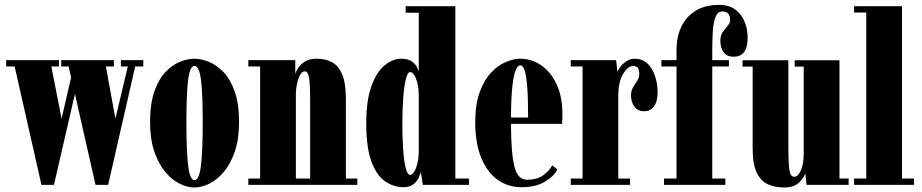

<svg xmlns="http://www.w3.org/2000/svg" viewBox="-20 -776 3869 806"><path d="M154 0 41.5 -497H6V-523.5H227.5V-497H195.5L238.5 -278L278.5 -451L268 -497H237V-523.5H458V-497H424.5L464.5 -278L516.5 -497H487.5V-523.5H581.5V-497H547.5L434 0H381L294.5 -381.5L206.5 0Z M796 11Q766 11 733.5 -5.2Q701 -21.5 673 -55.2Q645 -89 627.5 -140.8Q610 -192.5 610 -263.5Q610 -340.5 628 -392Q646 -443.5 674.5 -473.5Q703 -503.5 735.2 -516.5Q767.5 -529.5 796 -529.5Q824.5 -529.5 856.8 -516.5Q889 -503.5 918 -473.5Q947 -443.5 965.2 -392Q983.5 -340.5 983.5 -263.5Q983.5 -192.5 966 -140.8Q948.5 -89 920.2 -55.2Q892 -21.5 859.2 -5.2Q826.5 11 796 11ZM796 -19.5Q816 -19.5 823.5 -80Q831 -140.5 831 -263.5Q831 -385.5 823.5 -442.5Q816 -499.5 796 -499.5Q777.5 -499.5 770 -442.5Q762.5 -385.5 762.5 -263.5Q762.5 -140.5 770 -80Q777.5 -19.5 796 -19.5Z M1022.5 0V-26.5H1072V-497H1022.5V-523.5H1219.5V-466Q1222 -475.5 1231.5 -490.5Q1241 -505.5 1259.8 -517.5Q1278.5 -529.5 1310 -529.5Q1345.5 -529.5 1373 -515.2Q1400.5 -501 1416.2 -464.2Q1432 -427.5 1432 -359V-26.5H1480V0ZM1222 -386V-26.5H1282V-358.5Q1282 -417.5 1277.8 -447Q1273.5 -476.5 1259.5 -476.5Q1245 -476.5 1234.5 -450.5Q1224 -424.5 1222 -386Z M1674.5 10Q1634.5 10 1598.5 -13.5Q1562.5 -37 1540 -95.5Q1517.5 -154 1517.5 -259Q1517.5 -354 1539 -413.8Q1560.5 -473.5 1594.2 -501.5Q1628 -529.5 1664.5 -529.5Q1693.5 -529.5 1709.2 -517.8Q1725 -506 1731 -492.8Q1737 -479.5 1738 -475V-722.5H1683V-750H1891.5V-26.5H1948.5V0H1755L1746.5 -55.5Q1745 -44 1737.2 -28.5Q1729.5 -13 1714 -1.5Q1698.5 10 1674.5 10ZM1701.5 -42Q1715.5 -42 1726.8 -71.8Q1738 -101.5 1738 -143.5V-382Q1736.5 -421 1725.8 -447.2Q1715 -473.5 1702 -473.5Q1691 -473.5 1683.8 -444.5Q1676.5 -415.5 1672.8 -366.5Q1669 -317.5 1669 -257.5Q1669 -199.5 1672.2 -150.5Q1675.5 -101.5 1682.8 -71.8Q1690 -42 1701.5 -42Z M2169.5 10Q2113.5 10 2069.8 -20.8Q2026 -51.5 2000.5 -112.5Q1975 -173.5 1975 -263.5Q1975 -337.5 1993.5 -388.5Q2012 -439.5 2041 -470.5Q2070 -501.5 2102.8 -515.5Q2135.5 -529.5 2164.5 -529.5Q2211.5 -529.5 2251.8 -502Q2292 -474.5 2316.5 -422.5Q2341 -370.5 2341 -296.5Q2341 -277 2339.5 -256H2125Q2125.5 -131.5 2139.5 -76.5Q2153.5 -21.5 2192 -21.5Q2235.5 -21.5 2261.5 -41Q2287.5 -60.5 2298 -82L2319.5 -65Q2307 -37 2268 -13.5Q2229 10 2169.5 10ZM2164.5 -502Q2153.5 -502 2145 -482.2Q2136.5 -462.5 2131 -414.8Q2125.5 -367 2125 -282.5H2197Q2197 -366 2193 -413.8Q2189 -461.5 2181.8 -481.8Q2174.5 -502 2164.5 -502Z M2376 0V-26.5H2425.5V-497H2376V-523.5H2566.5L2572 -473Q2574.5 -482.5 2584.5 -495.8Q2594.5 -509 2610.2 -519.2Q2626 -529.5 2645.5 -529.5Q2690 -529.5 2715.2 -487.8Q2740.5 -446 2740.5 -387.5Q2740.5 -349.5 2725 -329.2Q2709.5 -309 2683.5 -309Q2659 -309 2644 -327.2Q2629 -345.5 2629 -375.5Q2629 -395.5 2637.8 -410Q2646.5 -424.5 2655 -437.2Q2663.5 -450 2663.5 -466Q2663.5 -482 2658 -490.5Q2652.5 -499 2637 -499Q2616 -499 2595.8 -466Q2575.5 -433 2575.5 -372V-26.5H2625V0Z M2767.5 0V-26.5H2820V-497H2756.5V-523.5H2820V-569Q2820 -619 2839.2 -661.5Q2858.5 -704 2898.2 -729.8Q2938 -755.5 3000 -755.5Q3056 -755.5 3087.2 -716.2Q3118.5 -677 3118.5 -616.5Q3118.5 -538 3060 -538Q3031 -538 3017.5 -556.8Q3004 -575.5 3004 -604.5Q3004 -627 3014.2 -641.8Q3024.5 -656.5 3034.8 -668Q3045 -679.5 3045 -692.5Q3045 -728 3012 -728Q2992 -728 2983 -702.8Q2974 -677.5 2972 -639Q2970 -600.5 2970 -561V-523.5H3040V-497H2970V-26.5H3025V0Z M3272 11Q3233 11 3203.2 -2.5Q3173.5 -16 3156.5 -51.8Q3139.5 -87.5 3139.5 -154V-496.5H3097V-523H3289.5V-171.5Q3289.5 -90 3293.8 -62Q3298 -34 3314.5 -34Q3330 -34 3342 -61Q3354 -88 3354 -133V-496.5H3316V-523H3504V-26.5H3542.5V0H3366L3360.5 -49Q3356 -31 3334.8 -10Q3313.5 11 3272 11Z M3565.5 0V-26.5H3616.5V-723.5H3565.5V-750H3766.5V-26.5H3817V0Z"/></svg>

Font: Imbue 50pt Black
Style: Regular
Weight: 900
Designer: Tyler Finck
Foundry: Etcetera Type Company
Version: Version 1.102; ttfautohint (v1.8.3)